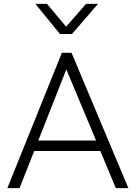

<svg xmlns="http://www.w3.org/2000/svg" viewBox="-20 -973 702 993"><path d="M18 0 300 -700H350L644 0H579L499 -192H157L81 0ZM178 -246H477L323 -614ZM290 -797 163 -953H223L322 -835L425 -953H487L352 -797Z"/></svg>

Font: Geologica Thin
Style: Regular
Weight: 100
Designer: Sindre Bremnes, Frode Helland
Foundry: Monokrom Skriftforlag AS
Version: Version 1.010; ttfautohint (v1.8.4.7-5d5b);gftools[0.9.28]